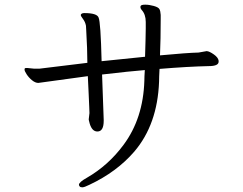

<svg xmlns="http://www.w3.org/2000/svg" viewBox="-20 -755 1040 822"><path d="M830 -530Q783 -529 665 -518Q668 -588 668 -674V-691Q667 -708 662.5 -716Q658 -724 638.5 -729.5Q619 -735 601.5 -735Q584 -735 582 -729L581 -725Q581 -719 586 -713Q604 -694 604 -661V-633Q604 -614 603 -580Q602 -546 601 -512L415 -493Q411 -661 402 -680Q395 -699 341 -699Q329 -699 326 -692V-690Q326 -686 335.5 -673.5Q345 -661 348 -645L349 -628Q354 -543 354 -486L149 -461H126L96 -464Q92 -464 88.5 -463.5Q85 -463 85 -457Q85 -451 94 -437Q103 -423 117 -411.5Q131 -400 144 -400L356 -429Q358 -390 359.5 -355.5Q361 -321 362 -298.5Q363 -276 363 -271L360 -245V-242Q361 -239 364 -226Q374 -192 397 -192Q424 -192 424 -238V-242L417 -436Q537 -450 600 -455Q598 -425 598 -409Q593 -248 509 -135Q444 -47 352 6Q318 25 318 36Q318 39 321 43Q324 47 332.5 47Q341 47 363 36Q480 -19 555 -106Q654 -222 661 -405Q661 -424 663 -460Q784 -470 874 -472Q916 -472 916 -491V-495Q914 -509 895.5 -522Q877 -535 866 -536H864Z"/></svg>

Font: LXGW WenKai Mono TC
Style: Regular
Weight: 400
Designer: LXGW / Fontworks Inc.
Foundry: LXGW / Fontworks Inc.
Version: Version 1.330